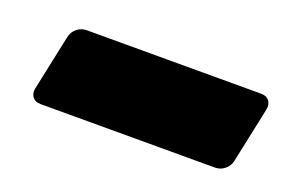

<svg xmlns="http://www.w3.org/2000/svg" viewBox="-38 -839 504 338"><g transform="rotate(20 213.5 -670.0)"><path d="M49 -595Q39 -595 34 -601.5Q29 -608 31 -618L53 -722Q55 -732 63 -738.5Q71 -745 81 -745H408Q418 -745 423 -738.5Q428 -732 426 -722L404 -618Q402 -608 394 -601.5Q386 -595 376 -595Z"/></g></svg>

Font: Rubik Black
Style: Italic
Weight: 900
Italic angle: -12°
Designer: Hubert and Fischer
Foundry: Hubert and Fischer
Version: Version 2.300;gftools[0.9.30]